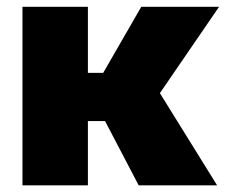

<svg xmlns="http://www.w3.org/2000/svg" viewBox="-20 -556 677 576"><path d="M243.7 -535.6V0H47.4V-535.6ZM637.2 -535.6 402.3 -192.9H209L202.6 -337.4H289.6L403.8 -535.6ZM396 0 290.5 -201.7 456.5 -281.7 631.3 0Z"/></svg>

Font: Inter 20pt Black
Style: Regular
Weight: 900
Version: Version 4.001;git-66647c0bb